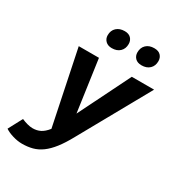

<svg xmlns="http://www.w3.org/2000/svg" viewBox="-267 -806 1031 1119"><g transform="rotate(30 248.0 -246.0)"><path d="M51 188Q21 188 -12 178Q-45 168 -65 154L-15 60Q3 68 23 73.5Q43 79 60 79Q88 79 111 67.5Q134 56 157 27L54 -470H190L239 -123L411 -470H561L299 0Q269 55 240.5 91.5Q212 128 182.5 149.5Q153 171 121 179.5Q89 188 51 188ZM426 -556Q398 -556 383 -571.5Q368 -587 368 -610Q368 -642 388 -661Q408 -680 442 -680Q471 -680 485.5 -664.5Q500 -649 500 -626Q500 -594 480 -575Q460 -556 426 -556ZM226 -556Q199 -556 183.5 -571.5Q168 -587 168 -610Q168 -642 188.5 -661Q209 -680 243 -680Q271 -680 285.5 -664.5Q300 -649 300 -626Q300 -594 280 -575Q260 -556 226 -556Z"/></g></svg>

Font: Celebes
Style: Bold Italic
Weight: 700
Italic angle: -10°
Designer: Anugrah Pasau
Foundry: Lafontype
Version: Version 1.000; ttfautohint (v1.8.4)